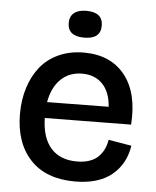

<svg xmlns="http://www.w3.org/2000/svg" viewBox="-52 -754 658 812"><g transform="rotate(5 277.0 -348.5)"><path d="M282.2 -596.2Q211.9 -596.2 211.9 -652.8Q211.9 -680.7 230 -695.3Q248 -710 282.2 -710Q352.1 -710 352.1 -652.8Q352.1 -596.2 282.2 -596.2ZM295.9 13.2Q172.4 13.2 106.2 -58.1Q40 -129.4 40 -252Q40 -312 56.2 -363Q72.3 -414.1 102.8 -452.1Q133.3 -490.2 180.7 -511.7Q228 -533.2 287.1 -533.2Q400.4 -533.2 460.9 -458Q521.5 -382.8 512.2 -247.1L146 -243.2Q147.9 -159.2 186.8 -115.5Q225.6 -71.8 296.9 -71.8Q328.1 -71.8 351.8 -80.3Q375.5 -88.9 389.6 -104Q403.8 -119.1 411.9 -136.5Q419.9 -153.8 422.9 -174.8L521 -158.2Q509.3 -79.6 452.4 -33.2Q395.5 13.2 295.9 13.2ZM288.1 -443.8Q232.9 -443.8 197 -408.9Q161.1 -374 149.9 -311L411.1 -314Q406.7 -376.5 374 -410.2Q341.3 -443.8 288.1 -443.8Z"/></g></svg>

Font: Bricolage Grotesque Medium
Style: Regular
Weight: 500
Designer: Mathieu Triay
Foundry: Atelier Triay
Version: Version 1.000;gftools[0.9.30]